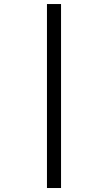

<svg xmlns="http://www.w3.org/2000/svg" viewBox="-20 -860 540 960"><path d="M214.8 80.1V-839.8H285.2V80.1Z"/></svg>

Font: MotoyaLCedar
Style: W3 mono
Weight: 400
Version: Version 1.01